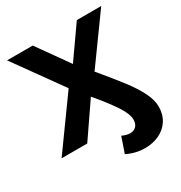

<svg xmlns="http://www.w3.org/2000/svg" viewBox="-206 -846 1130 1199"><g transform="rotate(-30 359.5 -247.0)"><path d="M457 -366Q543 -263 590.5 -200.5Q638 -138 666.5 -82Q695 -26 695 23Q695 80 668 121.5Q641 163 595 184.5Q549 206 493 206Q425 206 363 175L401 64Q433 79 458 79Q485 79 501.5 62Q518 45 518 15Q518 -26 477 -88.5Q436 -151 359 -242L193 0H8L265 -357L19 -700H204L364 -475L522 -700H698Z"/></g></svg>

Font: CMG Sans
Style: Bold
Weight: 700
Designer: Julieta Ulanovsky
Foundry: Julieta Ulanovsky
Version: Version 7.200